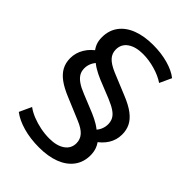

<svg xmlns="http://www.w3.org/2000/svg" viewBox="-257 -828 1131 1131"><g transform="rotate(45 308.0 -262.5)"><path d="M285 189Q213 189 152.5 172Q92 155 53 125L88 49Q112 67 145.5 80.5Q179 94 216.5 101.5Q254 109 291 109Q352 109 388 84Q424 59 424 15Q424 -17 403 -41Q382 -65 333 -85L197 -142Q143 -164 109 -189Q75 -214 59 -244.5Q43 -275 43 -313Q43 -358 67 -397.5Q91 -437 135 -465L125 -436Q107 -456 97.5 -478.5Q88 -501 88 -532Q88 -589 118 -630Q148 -671 203.5 -692.5Q259 -714 334 -714Q402 -714 459 -698Q516 -682 551 -654L517 -580Q480 -605 429 -619.5Q378 -634 330 -634Q269 -634 233 -609Q197 -584 197 -539Q197 -507 218 -483.5Q239 -460 288 -439L424 -383Q481 -360 514.5 -334.5Q548 -309 563 -279Q578 -249 578 -212Q578 -166 554.5 -128.5Q531 -91 487 -63L496 -91Q513 -73 523 -48.5Q533 -24 533 7Q533 64 502.5 105Q472 146 416.5 167.5Q361 189 285 189ZM144 -330Q144 -305 155 -286.5Q166 -268 189 -252Q212 -236 250 -221L363 -175Q396 -161 422.5 -145Q449 -129 464 -112H437Q457 -128 467 -150Q477 -172 477 -195Q477 -218 467.5 -236.5Q458 -255 435 -271Q412 -287 371 -304L259 -349Q226 -363 199 -379Q172 -395 157 -412L184 -413Q164 -396 154 -374.5Q144 -353 144 -330Z"/></g></svg>

Font: Nunito Sans 7pt SemiExpanded SemiBold
Style: Regular
Weight: 600
Width: 6
Designer: Vernon Adams
Foundry: Vernon Adams
Version: Version 3.101;gftools[0.9.27]